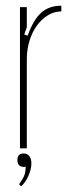

<svg xmlns="http://www.w3.org/2000/svg" viewBox="-20 -520 255 673"><path d="M74 -495V-425L65 -399L77 -395Q97 -451 124.5 -475.5Q152 -500 195 -500V-480Q170 -480 148 -466.5Q126 -453 109.5 -430.5Q93 -408 83.5 -377.5Q74 -347 74 -312V0H50V-495ZM70 64Q68 65 64 65Q41 65 41 41Q41 18 63 18Q75 18 82.5 27Q90 36 90 53Q90 72 80 95.5Q70 119 54 133L47 126Q61 106 65.5 94Q70 82 70 64Z"/></svg>

Font: Moniqa Thin Paragraph
Style: Regular
Weight: 100
Designer: Rajesh Rajput
Foundry: Rajesh Rajput
Version: Version 1.000